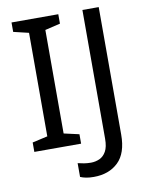

<svg xmlns="http://www.w3.org/2000/svg" viewBox="-97 -783 806 1043"><g transform="rotate(-10 306.0 -262.0)"><path d="M298 0H40V-52L124 -71V-642L40 -662V-714H298V-662L214 -642V-71L298 -52ZM335 190Q311 190 293 186.5Q275 183 261 177V101Q277 105 295 108Q313 111 333 111Q358 111 380.5 101Q403 91 417 66Q431 41 431 -4V-714H521V-11Q521 92 470 141Q419 190 335 190Z"/></g></svg>

Font: Noto Sans Siddham
Style: Regular
Weight: 400
Designer: Monotype Design Team
Foundry: Monotype Imaging Inc.
Version: Version 2.004; ttfautohint (v1.8.4.7-5d5b)